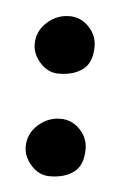

<svg xmlns="http://www.w3.org/2000/svg" viewBox="-34 -313 216 343"><g transform="rotate(5 74.0 -141.0)"><path d="M78 -101Q98 -101 112.5 -86Q127 -71 127 -51Q127 -22 110.5 -9.5Q94 3 67 3Q48 3 34 -12.5Q20 -28 20 -46Q20 -69 37.5 -85Q55 -101 78 -101ZM78 -285Q98 -285 112.5 -270Q127 -255 127 -235Q127 -206 110.5 -193.5Q94 -181 67 -181Q48 -181 34 -196.5Q20 -212 20 -230Q20 -253 37.5 -269Q55 -285 78 -285Z"/></g></svg>

Font: Germanica
Style: Regular
Weight: 400
Designer: Peter Wiegel
Foundry: Peter Wiegel